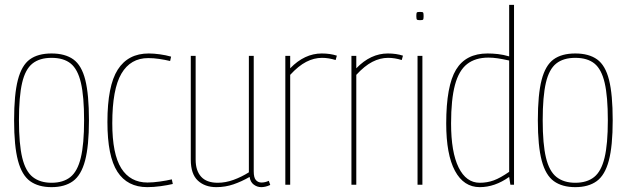

<svg xmlns="http://www.w3.org/2000/svg" viewBox="-20 -760 2579 790"><path d="M38 -265Q38 -371 53.5 -431Q69 -491 102.5 -515.5Q136 -540 192 -540Q248 -540 282 -515.5Q316 -491 331 -431Q346 -371 346 -265Q346 -159 330 -99Q314 -39 280 -14.5Q246 10 192 10Q138 10 104 -14.5Q70 -39 54 -99Q38 -159 38 -265ZM58 -265Q58 -167 71.5 -111Q85 -55 115 -31.5Q145 -8 192 -8Q240 -8 269.5 -31.5Q299 -55 312.5 -111Q326 -167 326 -265Q326 -363 313 -419Q300 -475 271 -498.5Q242 -522 192 -522Q143 -522 113.5 -498.5Q84 -475 71 -419Q58 -363 58 -265Z M422 -258Q422 -407 464.5 -473.5Q507 -540 592 -540Q613 -540 638 -536.5Q663 -533 684 -527L680 -509Q659 -514 635.5 -517.5Q612 -521 590 -521Q517 -521 479.5 -457Q442 -393 442 -253Q442 -126 479 -67.5Q516 -9 587 -9Q609 -9 637.5 -13Q666 -17 687 -22L691 -3Q670 2 641 6Q612 10 586 10Q504 10 463 -53.5Q422 -117 422 -258Z M870 10Q823 10 794 -17Q765 -44 765 -103V-530H785V-103Q785 -58 807.5 -33Q830 -8 876 -8Q908 -8 941 -20Q974 -32 1004 -51V-530H1024V-55Q1024 -29 1033 -19Q1042 -9 1056 -9Q1071 -9 1086 -16L1092 1Q1081 6 1072 8Q1063 10 1055 10Q1038 10 1024 -0.5Q1010 -11 1007 -32Q974 -13 940.5 -1.5Q907 10 870 10Z M1174 -530V-479Q1233 -540 1304 -540Q1338 -540 1366 -531L1361 -513Q1332 -522 1305 -522Q1272 -522 1240 -505.5Q1208 -489 1174 -452V0H1154V-530Z M1446 -530V-479Q1505 -540 1576 -540Q1610 -540 1638 -531L1633 -513Q1604 -522 1577 -522Q1544 -522 1512 -505.5Q1480 -489 1446 -452V0H1426V-530Z M1708 -677Q1698 -677 1695.5 -679.5Q1693 -682 1693 -694Q1693 -706 1695 -708.5Q1697 -711 1708 -711Q1719 -711 1721 -708.5Q1723 -706 1723 -694Q1723 -682 1721 -679.5Q1719 -677 1708 -677ZM1698 0V-530H1718V0Z M2080 0 2075 -32Q2016 10 1954 10Q1888 10 1852 -57Q1816 -124 1816 -252Q1816 -407 1856.5 -473.5Q1897 -540 1986 -540Q2007 -540 2029 -537.5Q2051 -535 2075 -528V-740H2095V0ZM2075 -53V-511Q2048 -517 2028 -520Q2008 -523 1990 -523Q1936 -523 1902 -496.5Q1868 -470 1852 -410.5Q1836 -351 1836 -252Q1836 -134 1867 -71Q1898 -8 1954 -8Q1985 -8 2012 -18Q2039 -28 2075 -53Z M2193 -265Q2193 -371 2208.5 -431Q2224 -491 2257.5 -515.5Q2291 -540 2347 -540Q2403 -540 2437 -515.5Q2471 -491 2486 -431Q2501 -371 2501 -265Q2501 -159 2485 -99Q2469 -39 2435 -14.5Q2401 10 2347 10Q2293 10 2259 -14.5Q2225 -39 2209 -99Q2193 -159 2193 -265ZM2213 -265Q2213 -167 2226.5 -111Q2240 -55 2270 -31.5Q2300 -8 2347 -8Q2395 -8 2424.5 -31.5Q2454 -55 2467.5 -111Q2481 -167 2481 -265Q2481 -363 2468 -419Q2455 -475 2426 -498.5Q2397 -522 2347 -522Q2298 -522 2268.5 -498.5Q2239 -475 2226 -419Q2213 -363 2213 -265Z"/></svg>

Font: Georama SemiCondensed Thin
Style: Regular
Weight: 100
Width: 4
Designer: Jean-Baptiste Levee
Foundry: Production Type
Version: Version 1.000